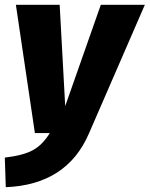

<svg xmlns="http://www.w3.org/2000/svg" viewBox="-39 -553 622 798"><path d="M331 1Q239 215 -15 225L-19 102Q58 93 98 71Q138 49 168 0H106L27 -533H209L232 -112L380 -533H563Z"/></svg>

Font: Trujillo ExtraBold
Style: Italic
Weight: 800
Italic angle: -8°
Designer: Fira Sans original fonts by bBox Type GmbH, Carrois Corporate GbR, & Edenspiekermann AG / Changes by Cristiano Sobral
Foundry: Fira Sans original fonts by bBox Type GmbH, Carrois Corporate GbR, & Edenspiekermann AG / Changes by Cristiano Sobral
Version: Version 4.301;July 28, 2020;FontCreator 13.0.0.2655 64-bit